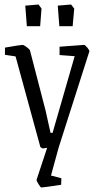

<svg xmlns="http://www.w3.org/2000/svg" viewBox="-20 -652 442 851"><path d="M142 145 189 3 170 6Q168 6 159 0L49 -402L2 -409V-441Q71 -453 80 -453Q85 -453 98 -443.5Q111 -434 113 -428L182 -162L204 -63H213L311 -403L244 -408V-445L353 -453Q357 -453 367 -441Q377 -429 376 -424L240 2L206 126L252 138L251 167Q172 179 163 179Q160 179 151 164.5Q142 150 142 145ZM92 -627 151 -632 164 -614 158 -536H99ZM236 -627 295 -632 309 -614 302 -536H243Z"/></svg>

Font: Grenze Light
Style: Regular
Weight: 300
Designer: Renata Polastri
Foundry: Omnibus-Type
Version: Version 1.002; ttfautohint (v1.8)